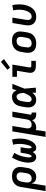

<svg xmlns="http://www.w3.org/2000/svg" viewBox="1580 -2405 1029 4251"><g transform="rotate(-90 2094.5 -279.5)"><path d="M-11 215 80 -333Q84 -360 93.5 -386.5Q103 -413 120 -436.5Q137 -460 160 -478.5Q183 -497 209 -508Q235 -519 262.5 -523.5Q290 -528 317 -528Q317 -528 317.5 -528Q318 -528 318 -528Q350 -528 381 -522.5Q412 -517 438.5 -502.5Q465 -488 484.5 -464.5Q504 -441 513.5 -412Q523 -383 523 -351Q523 -319 518 -287L502 -187Q498 -163 490.5 -138.5Q483 -114 470 -91.5Q457 -69 438.5 -49.5Q420 -30 397.5 -16.5Q375 -3 350 2.5Q325 8 301 8Q275 8 251 2Q227 -4 208.5 -18.5Q190 -33 178.5 -54Q167 -75 161 -98L109 215ZM268 -93Q289 -93 310.5 -100.5Q332 -108 348 -124.5Q364 -141 372.5 -161.5Q381 -182 384 -203L401 -303Q405 -327 403.5 -349.5Q402 -372 391 -390.5Q380 -409 360 -418Q340 -427 317 -427Q295 -427 273.5 -419.5Q252 -412 235.5 -396Q219 -380 210 -359Q201 -338 197 -317L183 -230Q180 -213 179 -197Q178 -181 181 -165Q184 -149 191 -135Q198 -121 209 -111Q220 -101 236 -97Q252 -93 268 -93Z M740 8Q712 8 688.5 -4.5Q665 -17 650.5 -38.5Q636 -60 629 -86Q622 -112 620 -139Q618 -166 620 -194Q622 -222 627 -250Q638 -322 665.5 -392Q693 -462 731 -528L834 -478Q800 -420 777 -358.5Q754 -297 744 -235Q742 -225 741 -215.5Q740 -206 739 -196Q738 -186 737 -176.5Q736 -167 736 -157.5Q736 -148 736.5 -138.5Q737 -129 739 -119.5Q741 -110 745.5 -101.5Q750 -93 760 -93Q769 -93 775.5 -101Q782 -109 787 -117.5Q792 -126 795.5 -134.5Q799 -143 802 -152Q805 -161 807.5 -170Q810 -179 812.5 -188Q815 -197 817 -206Q819 -215 820.5 -224Q822 -233 823.5 -242Q825 -251 827 -260L840 -338H960L947 -260Q945 -251 943.5 -242Q942 -233 941 -224Q940 -215 939 -206Q938 -197 937.5 -188Q937 -179 936.5 -170Q936 -161 936 -152Q936 -143 936.5 -134.5Q937 -126 939 -117.5Q941 -109 945 -101Q949 -93 958 -93Q966 -93 972 -99.5Q978 -106 982 -113Q986 -120 989.5 -127Q993 -134 996 -141.5Q999 -149 1001 -157Q1003 -165 1005.5 -172.5Q1008 -180 1010 -187.5Q1012 -195 1013.5 -202.5Q1015 -210 1017 -217.5Q1019 -225 1020.5 -233Q1022 -241 1023.5 -248.5Q1025 -256 1026 -264Q1036 -325 1034 -386Q1032 -447 1016 -503L1131 -528Q1148 -462 1151.5 -392Q1155 -322 1144 -250Q1139 -222 1131.5 -194Q1124 -166 1113 -139Q1102 -112 1086.5 -86Q1071 -60 1049.5 -38.5Q1028 -17 1000.5 -4.5Q973 8 945 8Q927 8 911.5 2.5Q896 -3 885 -14.5Q874 -26 867 -40.5Q860 -55 855 -71Q846 -55 834 -40.5Q822 -26 807.5 -14.5Q793 -3 775 2.5Q757 8 740 8Z M1189 215 1311 -520H1431L1381 -217Q1378 -202 1377.5 -187Q1377 -172 1379.5 -157.5Q1382 -143 1388 -130.5Q1394 -118 1404.5 -109Q1415 -100 1429.5 -96.5Q1444 -93 1459 -93Q1478 -93 1498.5 -99Q1519 -105 1535.5 -118.5Q1552 -132 1561.5 -151Q1571 -170 1574 -190L1629 -520H1749L1683 -124Q1682 -118 1683 -112Q1684 -106 1687.5 -101.5Q1691 -97 1697 -95Q1703 -93 1710 -93H1729V8H1693Q1669 8 1646.5 3.5Q1624 -1 1605 -12.5Q1586 -24 1574.5 -43Q1563 -62 1561 -85Q1548 -63 1529.5 -45Q1511 -27 1488.5 -15Q1466 -3 1442 2.5Q1418 8 1395 8Q1380 8 1366 6Q1352 4 1339 0Q1338 26 1334.5 53Q1331 80 1327 107L1309 215Z M2021 8Q1991 8 1961.5 1.5Q1932 -5 1909 -21Q1886 -37 1870.5 -61Q1855 -85 1848 -113.5Q1841 -142 1841.5 -172Q1842 -202 1847 -233L1864 -333Q1868 -359 1876.5 -384Q1885 -409 1899.5 -432.5Q1914 -456 1934.5 -475Q1955 -494 1979.5 -506Q2004 -518 2030.5 -523Q2057 -528 2082 -528Q2106 -528 2128.5 -521Q2151 -514 2168.5 -500Q2186 -486 2198.5 -467Q2211 -448 2220 -427Q2227 -451 2235 -474Q2243 -497 2251 -520H2363Q2336 -453 2310.5 -385.5Q2285 -318 2257 -251Q2264 -188 2268.5 -125.5Q2273 -63 2279 0H2167Q2167 -20 2167 -40Q2167 -60 2167 -79Q2153 -62 2137.5 -45.5Q2122 -29 2103 -17Q2084 -5 2063 1.5Q2042 8 2021 8ZM2021 -93Q2040 -93 2058 -103Q2076 -113 2089.5 -128Q2103 -143 2113 -160Q2123 -177 2132 -195Q2141 -213 2148.5 -230.5Q2156 -248 2163 -267Q2162 -283 2160.5 -300Q2159 -317 2156 -333.5Q2153 -350 2148 -365.5Q2143 -381 2135 -395Q2127 -409 2113 -418Q2099 -427 2082 -427Q2063 -427 2043.5 -417.5Q2024 -408 2011 -391.5Q1998 -375 1991 -355.5Q1984 -336 1981 -317L1965 -217Q1962 -203 1961 -189.5Q1960 -176 1961 -162.5Q1962 -149 1965.5 -136.5Q1969 -124 1976.5 -114Q1984 -104 1996 -98.5Q2008 -93 2021 -93Z M2757 0Q2734 0 2712.5 -3.5Q2691 -7 2671.5 -16Q2652 -25 2637.5 -40.5Q2623 -56 2615.5 -76Q2608 -96 2607.5 -118Q2607 -140 2611 -163L2653 -419H2519V-520H2790L2728 -146Q2727 -138 2727 -130Q2727 -122 2730.5 -115Q2734 -108 2741.5 -104.5Q2749 -101 2757 -101H2872V0ZM2726 -572 2675 -628 2850 -774 2912 -706Z M3257 8Q3224 8 3193 2.5Q3162 -3 3135.5 -17.5Q3109 -32 3089.5 -55.5Q3070 -79 3060.5 -108Q3051 -137 3050.5 -169Q3050 -201 3055 -233L3072 -333Q3076 -360 3086.5 -387Q3097 -414 3114.5 -438Q3132 -462 3156 -480Q3180 -498 3207 -509Q3234 -520 3261.5 -524Q3289 -528 3317 -528Q3349 -528 3380.5 -522.5Q3412 -517 3438.5 -502.5Q3465 -488 3484.5 -464.5Q3504 -441 3513.5 -412Q3523 -383 3523 -351Q3523 -319 3518 -287L3502 -187Q3497 -160 3487 -133Q3477 -106 3459.5 -82Q3442 -58 3418 -40Q3394 -22 3367 -11Q3340 0 3312 4Q3284 8 3257 8ZM3258 -93Q3280 -93 3302.5 -100Q3325 -107 3343 -122.5Q3361 -138 3371 -159.5Q3381 -181 3384 -203L3401 -303Q3405 -327 3403.5 -350Q3402 -373 3391 -391Q3380 -409 3359.5 -418Q3339 -427 3316 -427Q3294 -427 3271 -420Q3248 -413 3230.5 -397.5Q3213 -382 3203 -360.5Q3193 -339 3189 -317L3173 -217Q3169 -193 3170 -170Q3171 -147 3182.5 -129Q3194 -111 3214.5 -102Q3235 -93 3258 -93Z M3852 8Q3820 8 3790 1.5Q3760 -5 3735 -20Q3710 -35 3692.5 -58.5Q3675 -82 3666.5 -110.5Q3658 -139 3658 -170.5Q3658 -202 3663 -233L3711 -520H3831L3781 -217Q3777 -195 3777.5 -173Q3778 -151 3786.5 -132.5Q3795 -114 3813 -103.5Q3831 -93 3853 -93Q3874 -93 3894.5 -101.5Q3915 -110 3930.5 -126Q3946 -142 3957 -161.5Q3968 -181 3975.5 -201Q3983 -221 3988.5 -241.5Q3994 -262 3998 -282Q4007 -338 4004.5 -393.5Q4002 -449 3991 -502L4108 -521Q4120 -460 4123 -396Q4126 -332 4115 -267Q4109 -234 4099 -201Q4089 -168 4073.5 -136.5Q4058 -105 4035 -77Q4012 -49 3982.5 -29Q3953 -9 3919 -0.5Q3885 8 3852 8Z"/></g></svg>

Font: Iosevka SS04 Extended
Style: Bold Italic
Weight: 700
Width: 7
Italic angle: -9°
Monospace: yes
Designer: Belleve Invis
Foundry: Belleve Invis
Version: Version 19.0.0; ttfautohint (v1.8.4)